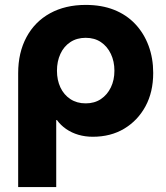

<svg xmlns="http://www.w3.org/2000/svg" viewBox="-20 -545 678 782"><path d="M329 -525Q246 -525 184 -491Q122 -457 88 -394Q54 -331 54 -247V217H209V-56H212Q227 -35 249.5 -19.5Q272 -4 299.5 4Q327 12 358 12Q431 12 486 -21Q541 -54 572.5 -112Q604 -170 604 -248Q604 -308 585 -359Q566 -410 530.5 -447.5Q495 -485 444.5 -505Q394 -525 329 -525ZM329 -391Q365 -391 391 -373.5Q417 -356 431.5 -325.5Q446 -295 446 -257Q446 -219 431.5 -189Q417 -159 391 -141.5Q365 -124 329 -124Q293 -124 266.5 -141.5Q240 -159 226 -189Q212 -219 212 -257Q212 -295 226 -325.5Q240 -356 266.5 -373.5Q293 -391 329 -391Z"/></svg>

Font: MuseoModerno SemiBold
Style: Bold
Weight: 700
Version: Version 1.001